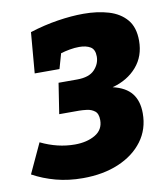

<svg xmlns="http://www.w3.org/2000/svg" viewBox="-99 -794 759 878"><g transform="rotate(-10 280.5 -355.0)"><path d="M216 15Q149 15 91 -0.5Q33 -16 -16 -43L48 -181Q126 -143 206 -143Q262 -143 300.5 -165.5Q339 -188 339 -233Q339 -263 323.5 -275Q308 -287 287 -289.5Q266 -292 251 -292H159L181 -434H267Q323 -434 348.5 -461Q374 -488 374 -522Q374 -555 354 -567Q334 -579 302 -579Q281 -579 258.5 -575Q236 -571 216 -565L196 -495H81L97 -684Q163 -705 227.5 -715Q292 -725 347 -725Q412 -725 464 -709.5Q516 -694 546.5 -658Q577 -622 577 -560Q577 -488 534.5 -439Q492 -390 421 -371Q481 -357 508.5 -322Q536 -287 536 -230Q536 -156 495 -101Q454 -46 382 -15.5Q310 15 216 15Z"/></g></svg>

Font: Bitter Black
Style: Italic
Weight: 900
Italic angle: -9°
Designer: Sol Matas, and Bitter project Authors
Foundry: Sol Matas
Version: Version 2.001